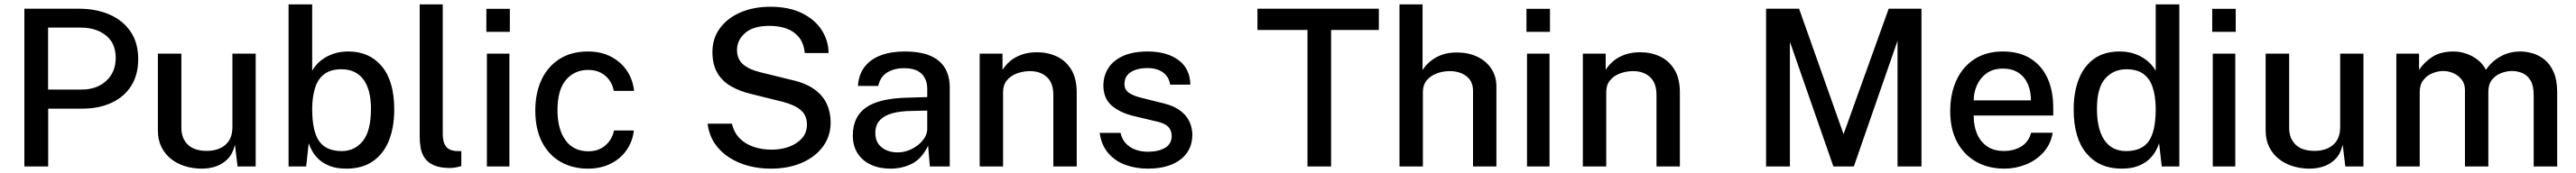

<svg xmlns="http://www.w3.org/2000/svg" viewBox="-20 -763 11786 793"><path d="M91.5 0V-723H342Q419.5 -723 480.8 -696.5Q542 -670 577.2 -618.5Q612.5 -567 612.5 -492Q612.5 -420 580.2 -369.2Q548 -318.5 490.2 -291.8Q432.5 -265 356.5 -265H200.5V0ZM200 -352.5H353.5Q422.5 -352.5 466 -392.2Q509.5 -432 509.5 -498Q509.5 -565 464.5 -600.8Q419.5 -636.5 349.5 -636.5H200Z M900.5 10Q861.5 9.5 826 -1.5Q790.5 -12.5 762.8 -34.5Q735 -56.5 718.8 -89Q702.5 -121.5 702.5 -164.5V-517H810V-176Q810 -129.5 839 -100.5Q868 -71.5 926.5 -71.5Q979.5 -71.5 1011.5 -99.2Q1043.5 -127 1043.5 -180.5V-517H1150V0H1067L1055 -100Q1046 -59.5 1022.8 -35.2Q999.5 -11 967.8 -0.2Q936 10.5 900.5 10Z M1565 10Q1521.5 10 1491 -1.5Q1460.5 -13 1440.8 -31Q1421 -49 1409.8 -69Q1398.5 -89 1392.5 -106L1381 0H1300.5V-743H1408.5V-438.5Q1415.5 -452 1429.2 -467.5Q1443 -483 1463.8 -496.5Q1484.5 -510 1512 -518.5Q1539.5 -527 1574 -527Q1670.5 -527 1727.2 -459Q1784 -391 1784 -261Q1784 -179 1759.5 -118.2Q1735 -57.5 1686.2 -23.8Q1637.5 10 1565 10ZM1544 -70.5Q1603 -70.5 1640.2 -116.5Q1677.5 -162.5 1677.5 -264.5Q1677.5 -352.5 1642.8 -399Q1608 -445.5 1542.5 -445.5Q1495.5 -445.5 1466 -424.8Q1436.5 -404 1422.8 -363.5Q1409 -323 1408.5 -264.5Q1408.5 -161 1440.5 -115.8Q1472.5 -70.5 1544 -70.5Z M2040.5 7Q1994.5 7 1966.8 -5Q1939 -17 1924.5 -37.2Q1910 -57.5 1905.2 -83.2Q1900.5 -109 1900.5 -136.5V-743H2006V-147.5Q2006 -111.5 2020.2 -92.5Q2034.5 -73.5 2064 -71L2091 -70V-2Q2078.5 2 2065.2 4.5Q2052 7 2040.5 7Z M2208 0V-517H2311V0ZM2205.5 -617V-722.5H2313V-617Z M2670.5 10Q2600.5 10 2546 -20.8Q2491.5 -51.5 2460.5 -111.2Q2429.5 -171 2429.5 -256.5Q2429.5 -337 2458.2 -398Q2487 -459 2541 -493Q2595 -527 2670.5 -527Q2729 -527 2774 -504.2Q2819 -481.5 2847.2 -441Q2875.5 -400.5 2881.5 -346.5H2788.5Q2784.5 -372 2769.5 -394Q2754.5 -416 2730 -429.2Q2705.5 -442.5 2671.5 -442.5Q2609 -442.5 2570 -397Q2531 -351.5 2531 -257.5Q2531 -171.5 2567.5 -120.5Q2604 -69.5 2673 -69.5Q2707 -69.5 2731.5 -83.5Q2756 -97.5 2770.8 -119.5Q2785.5 -141.5 2789.5 -165H2880.5Q2874.5 -113 2846.2 -73.5Q2818 -34 2773 -12Q2728 10 2670.5 10Z M3506 10Q3453 10 3404.2 -3Q3355.5 -16 3315.8 -41.8Q3276 -67.5 3250.2 -106Q3224.5 -144.5 3218 -196H3329.5Q3338 -157 3363.2 -130.5Q3388.5 -104 3426.8 -90.5Q3465 -77 3511.5 -77Q3554.5 -77 3591 -90.5Q3627.5 -104 3650 -129.5Q3672.5 -155 3672.5 -192Q3672.5 -233.5 3644.8 -257.8Q3617 -282 3561.5 -296.5L3416.5 -332.5Q3364 -345 3324 -368.2Q3284 -391.5 3262 -429.8Q3240 -468 3240 -524.5Q3240 -587.5 3274.8 -634.2Q3309.5 -681 3369.2 -706.5Q3429 -732 3504.5 -732Q3591 -732 3650.2 -702.5Q3709.5 -673 3740.2 -624.8Q3771 -576.5 3771.5 -520H3662.5Q3658 -566 3635.2 -593.2Q3612.5 -620.5 3577.8 -632.5Q3543 -644.5 3501 -644.5Q3427 -644.5 3389.8 -611.8Q3352.5 -579 3352.5 -534Q3352.5 -492.5 3379.8 -468.5Q3407 -444.5 3460.5 -431.5L3600.5 -397Q3666.5 -382.5 3706.2 -353.8Q3746 -325 3763.5 -286.2Q3781 -247.5 3781 -201.5Q3781 -140 3746.5 -92.2Q3712 -44.5 3650.2 -17.2Q3588.5 10 3506 10Z M4054 10Q4004 10 3965.2 -8Q3926.5 -26 3904.5 -60Q3882.5 -94 3882.5 -142Q3882.5 -228 3943.2 -270.5Q4004 -313 4138 -315.5L4223 -318V-355.5Q4223 -400 4196.5 -425.5Q4170 -451 4114.5 -450.5Q4073.5 -450.5 4041 -431.5Q4008.5 -412.5 3998.5 -369H3906Q3909 -420.5 3935.8 -455.8Q3962.5 -491 4009.5 -509Q4056.5 -527 4119.5 -527Q4190.5 -527 4236 -507.8Q4281.5 -488.5 4303.8 -451.5Q4326 -414.5 4326 -361.5V0H4235L4227 -95Q4198 -35.5 4153.5 -12.8Q4109 10 4054 10ZM4087.5 -64.5Q4112 -64.5 4136 -73.2Q4160 -82 4179.5 -97.2Q4199 -112.5 4210.8 -131.5Q4222.5 -150.5 4223 -170.5V-256L4153 -254.5Q4099.5 -254 4062.2 -243.5Q4025 -233 4005.2 -211Q3985.5 -189 3985.5 -152.5Q3985.5 -111 4014.2 -87.8Q4043 -64.5 4087.5 -64.5Z M4463 0V-517H4567.5V-442.5Q4580 -463.5 4601.2 -482Q4622.5 -500.5 4653.8 -512Q4685 -523.5 4726 -523.5Q4774.5 -523.5 4815.8 -504.2Q4857 -485 4882 -444.2Q4907 -403.5 4907 -339V0H4800V-327.5Q4800 -383 4770.2 -410Q4740.5 -437 4693.5 -437Q4662 -437 4633.5 -426.5Q4605 -416 4587.5 -394.8Q4570 -373.5 4570 -341.5V0Z M5232 10Q5178 10 5130.8 -7Q5083.5 -24 5051.8 -60.5Q5020 -97 5012 -154H5107.5Q5114 -124.5 5132.2 -105.2Q5150.5 -86 5176.2 -76.8Q5202 -67.5 5231.5 -67.5Q5280.5 -67.5 5311 -85.2Q5341.5 -103 5341.5 -140Q5341.5 -166.5 5325 -182.5Q5308.5 -198.5 5273.5 -206L5170.5 -230.5Q5106.5 -245.5 5068 -278.2Q5029.5 -311 5029 -370Q5029 -415.5 5051.8 -451Q5074.5 -486.5 5119.8 -506.8Q5165 -527 5231.5 -527Q5319 -527 5372.2 -488Q5425.5 -449 5427 -375H5334.5Q5329.5 -410.5 5302.2 -430.8Q5275 -451 5230.5 -451Q5184.5 -451 5155 -432.8Q5125.5 -414.5 5125.5 -377Q5125.5 -351.5 5147.2 -336.8Q5169 -322 5211.5 -312.5L5309.5 -288Q5347.5 -278 5372 -261.8Q5396.5 -245.5 5410.5 -226Q5424.5 -206.5 5430.2 -185.5Q5436 -164.5 5436 -146Q5436 -97 5411.2 -62.2Q5386.5 -27.5 5341 -8.8Q5295.5 10 5232 10Z M5963 0V-625.5H5734V-723H6289.5V-625.5H6071V0Z M6384 0V-743H6489.5V-441.5Q6502 -462 6523.2 -480.5Q6544.5 -499 6575.2 -510.8Q6606 -522.5 6647 -522.5Q6697.5 -522.5 6738.2 -503.8Q6779 -485 6803.2 -449.8Q6827.5 -414.5 6827.5 -366V0H6720.5V-346.5Q6720.5 -390 6690.5 -413.5Q6660.5 -437 6613.5 -437Q6582 -437 6553.8 -426.2Q6525.5 -415.5 6508.2 -394.2Q6491 -373 6491 -341V0Z M6967.5 0V-517H7070.5V0ZM6965 -617V-722.5H7072.5V-617Z M7223 0V-517H7327.5V-442.5Q7340 -463.5 7361.2 -482Q7382.5 -500.5 7413.8 -512Q7445 -523.5 7486 -523.5Q7534.5 -523.5 7575.8 -504.2Q7617 -485 7642 -444.2Q7667 -403.5 7667 -339V0H7560V-327.5Q7560 -383 7530.2 -410Q7500.5 -437 7453.5 -437Q7422 -437 7393.5 -426.5Q7365 -416 7347.5 -394.8Q7330 -373.5 7330 -341.5V0Z M8061.5 0V-723H8212.5L8416 -148L8622.5 -723H8772.5V0H8663V-576L8463 0H8369.5L8170.5 -571.5V0Z M9152 10Q9078.5 10 9022.5 -21.8Q8966.5 -53.5 8935.2 -112.5Q8904 -171.5 8904 -253Q8904 -333.5 8932.5 -395.2Q8961 -457 9015 -492Q9069 -527 9145 -527Q9219.5 -527 9271 -495Q9322.5 -463 9349 -405.2Q9375.5 -347.5 9375.5 -269V-233.5H9011.5Q9011 -187 9026.5 -150.2Q9042 -113.5 9072.8 -92.2Q9103.5 -71 9149.5 -71Q9196 -71 9229.8 -92Q9263.5 -113 9274 -154.5H9373Q9364 -101.5 9330.5 -64.5Q9297 -27.5 9250 -8.8Q9203 10 9152 10ZM9011.5 -303H9273.5Q9273.5 -343.5 9259.5 -376.8Q9245.5 -410 9216.8 -429.2Q9188 -448.5 9144.5 -448.5Q9100 -448.5 9070.5 -427Q9041 -405.5 9026.2 -372Q9011.5 -338.5 9011.5 -303Z M9688 10Q9586.5 10 9527.8 -59.8Q9469 -129.5 9469 -261Q9469 -341.5 9492.8 -401.2Q9516.5 -461 9563 -494Q9609.5 -527 9679 -527Q9713.5 -527 9741 -518.5Q9768.5 -510 9789 -496.5Q9809.5 -483 9823.5 -467.5Q9837.5 -452 9844.5 -438.5V-743H9952.5V0H9872L9860 -106Q9854.5 -89 9843.2 -69Q9832 -49 9812.2 -31Q9792.5 -13 9762 -1.5Q9731.5 10 9688 10ZM9708.5 -70.5Q9780.5 -70.5 9812.5 -115.8Q9844.5 -161 9844.5 -264.5Q9844 -323 9830.2 -363.5Q9816.5 -404 9787.2 -424.8Q9758 -445.5 9710.5 -445.5Q9651 -445.5 9613.2 -402.8Q9575.5 -360 9575.5 -264.5Q9575.5 -170.5 9609.8 -120.5Q9644 -70.5 9708.5 -70.5Z M10105.5 0V-517H10208.5V0ZM10103 -617V-722.5H10210.5V-617Z M10545.5 10Q10506.5 9.5 10471 -1.5Q10435.5 -12.5 10407.8 -34.5Q10380 -56.5 10363.8 -89Q10347.5 -121.5 10347.5 -164.5V-517H10455V-176Q10455 -129.5 10484 -100.5Q10513 -71.5 10571.5 -71.5Q10624.5 -71.5 10656.5 -99.2Q10688.5 -127 10688.5 -180.5V-517H10795V0H10712L10700 -100Q10691 -59.5 10667.8 -35.2Q10644.5 -11 10612.8 -0.2Q10581 10.5 10545.5 10Z M10945.5 0V-517H11049.5V-442.5Q11071.5 -476.5 11109.5 -501.8Q11147.5 -527 11207.5 -527Q11235.5 -527 11264.2 -517.5Q11293 -508 11317.2 -489.2Q11341.5 -470.5 11355.5 -443Q11380 -480 11421 -503.5Q11462 -527 11513 -527Q11540.5 -527 11570 -518.2Q11599.5 -509.5 11624.8 -488.8Q11650 -468 11665.8 -431.5Q11681.5 -395 11681.5 -339V0H11574V-327.5Q11574 -370 11559.8 -394Q11545.5 -418 11522.8 -427.8Q11500 -437.5 11474.5 -437.5Q11451.5 -437.5 11426.5 -428.5Q11401.5 -419.5 11384 -398.5Q11366.5 -377.5 11366.5 -341.5V0H11259.5V-350.5Q11259.5 -379 11244.2 -398.5Q11229 -418 11206.2 -427.8Q11183.5 -437.5 11161 -437.5Q11136 -437.5 11111 -427.5Q11086 -417.5 11069.2 -396.2Q11052.5 -375 11052.5 -341.5V0Z"/></svg>

Font: Public Sans Thin Medium
Style: Regular
Weight: 500
Version: Version 2.001